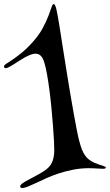

<svg xmlns="http://www.w3.org/2000/svg" viewBox="-20 -874 546 952"><path d="M8.8 -536.1Q0 -536.1 0 -543.9Q0 -550.8 11.2 -557.9Q22.5 -564.9 42 -578.1Q61.5 -591.3 88.1 -612.8Q114.7 -634.3 146 -669.9Q175.3 -703.1 192.6 -736.1Q210 -769 220 -795.2Q230 -821.3 235.4 -837.6Q240.7 -854 246.1 -854Q250 -854 253.4 -846.9Q256.8 -839.8 259.3 -829.3Q261.7 -818.8 263.9 -806.6Q266.1 -794.4 268.1 -784.2Q270 -774.4 274.4 -746.8Q278.8 -719.2 284.9 -680.2Q291 -641.1 298.6 -593.5Q306.2 -545.9 314.2 -495.8Q322.3 -445.8 330.8 -395.8Q339.4 -345.7 347.2 -302.2Q355 -258.8 361.8 -224.4Q368.7 -189.9 374 -170.9Q379.9 -148.9 386.2 -132.8Q392.6 -116.7 401.1 -104.2Q409.7 -91.8 420.9 -83Q432.1 -74.2 448.2 -66.9Q457.5 -62.5 467.5 -59.3Q477.5 -56.2 485.8 -53.5Q494.1 -50.8 499.5 -48.3Q504.9 -45.9 504.9 -43Q504.9 -40.5 501.7 -38.8Q498.5 -37.1 490.2 -37.1Q479 -37.1 460.4 -38.6Q441.9 -40 417 -40Q377 -39.6 340.6 -32.2Q304.2 -24.9 271.5 -14.2Q238.8 -3.4 210.4 9.3Q182.1 22 159.2 33Q136.2 43.9 118.7 51Q101.1 58.1 89.8 58.1Q85.9 58.1 83 56.4Q80.1 54.7 80.1 49.8Q80.1 43.5 90.8 35.6Q101.6 27.8 118.7 18.6Q135.7 9.3 156.2 -1.5Q176.8 -12.2 196.8 -24.9Q210.4 -33.7 220.2 -43.5Q230 -53.2 236.3 -65.7Q242.7 -78.1 245.8 -94Q249 -109.9 249 -129.9Q249 -145 247.6 -176Q246.1 -207 242.9 -247.3Q239.7 -287.6 235.6 -333Q231.4 -378.4 225.8 -421.9Q220.2 -465.3 213.6 -503.2Q207 -541 199.2 -565.9Q196.8 -573.2 193.6 -580.6Q190.4 -587.9 185.3 -594Q180.2 -600.1 173.1 -604Q166 -607.9 155.8 -607.9Q144.5 -607.9 131.1 -602.5Q117.7 -597.2 103.3 -589.4Q88.9 -581.5 74.5 -572Q60.1 -562.5 47.4 -554.7Q34.7 -546.9 24.7 -541.5Q14.6 -536.1 8.8 -536.1Z"/></svg>

Font: Henny Penny
Style: Regular
Weight: 400
Version: Version 1.001